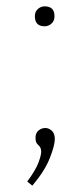

<svg xmlns="http://www.w3.org/2000/svg" viewBox="-20 -466 260 606"><path d="M66 107Q93 70 101.5 47Q110 24 110 13Q110 -1 101 -8Q92 -15 92 -31Q92 -46 101.5 -54Q111 -62 123 -62Q134 -62 143.5 -53.5Q153 -45 153 -27Q153 -7 137 33.5Q121 74 82 120ZM90 -415Q90 -429 99.5 -437.5Q109 -446 121 -446Q152 -446 152 -415Q152 -400 142.5 -391.5Q133 -383 121 -383Q90 -383 90 -415Z"/></svg>

Font: Bitter ExtraLight
Style: Regular
Weight: 200
Designer: Sol Matas, and Bitter project Authors
Foundry: Sol Matas
Version: Version 2.001